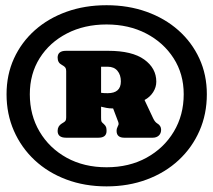

<svg xmlns="http://www.w3.org/2000/svg" viewBox="-20 -802 798 718"><path d="M378.5 -105Q296.5 -105 228 -130.8Q159.5 -156.5 109.5 -203.2Q59.5 -250 32 -312.8Q4.5 -375.5 4.5 -449.5Q4.5 -522.5 32.2 -583.2Q60 -644 110.2 -688.8Q160.5 -733.5 228.8 -758Q297 -782.5 378.5 -782.5Q459.5 -782.5 528 -758Q596.5 -733.5 647 -688.8Q697.5 -644 725.5 -583.2Q753.5 -522.5 753.5 -449.5Q753.5 -375.5 726 -312.8Q698.5 -250 648.2 -203.2Q598 -156.5 529.2 -130.8Q460.5 -105 378.5 -105ZM378.5 -176.5Q463 -176.5 528 -212.2Q593 -248 630 -309.8Q667 -371.5 667 -449.5Q667 -525.5 629.2 -584.2Q591.5 -643 526.5 -676.8Q461.5 -710.5 378.5 -710.5Q295.5 -710.5 230.5 -677Q165.5 -643.5 128.5 -584.8Q91.5 -526 91.5 -449.5Q91.5 -371.5 128 -309.8Q164.5 -248 229.2 -212.2Q294 -176.5 378.5 -176.5ZM564.5 -496.5Q564.5 -476 552.8 -457.5Q541 -439 520.5 -428L553 -359Q559.5 -345.5 568 -340.5Q582.5 -332 582.5 -317Q582.5 -303 573.8 -295Q565 -287 551 -287H445Q416 -287 416 -312.5Q416 -321.5 421 -331L422 -333Q425 -338 422 -346.5L403 -396.5H401Q389 -396.5 378.2 -398.5Q367.5 -400.5 358 -403V-363Q358 -353 359 -349.2Q360 -345.5 364 -342L368 -338.5Q375 -332 376.8 -326.5Q378.5 -321 378.5 -312.5Q378.5 -287 348 -287H227Q195.5 -287 195.5 -312.5Q195.5 -330.5 211 -340L217.5 -344Q222 -346.5 224.8 -350.2Q227.5 -354 227.5 -363V-536Q227.5 -544.5 224.8 -548.5Q222 -552.5 217.5 -555.5L211 -559.5Q195.5 -567.5 195.5 -586.5Q195.5 -612 227 -612H384.5Q474 -612 519.2 -579.5Q564.5 -547 564.5 -496.5ZM358 -552.5V-455Q366 -453.5 382.5 -453.5Q432 -453.5 432 -497.5Q432 -522 419.2 -537.2Q406.5 -552.5 382.5 -552.5Z"/></svg>

Font: Fraunces 9pt SuperSoft Black
Style: Regular
Weight: 900
Version: Version 1.000;[b76b70a41]